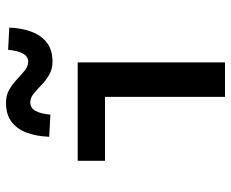

<svg xmlns="http://www.w3.org/2000/svg" viewBox="-85 -685 770 640"><g transform="rotate(-90 300.0 -365.0)"><path d="M297 0V-400H84V-491H412V0ZM415 -575Q390 -575 371 -586Q352 -597 336.5 -612Q321 -627 307.5 -638Q294 -649 279 -649Q260 -649 250.5 -632Q241 -615 238 -582L164 -586Q166 -632 179 -664Q192 -696 216 -713Q240 -730 277 -730Q303 -730 321.5 -719Q340 -708 355.5 -693.5Q371 -679 385 -667.5Q399 -656 414 -656Q432 -656 441.5 -673.5Q451 -691 454 -723L528 -719Q526 -674 513 -642Q500 -610 476 -592.5Q452 -575 415 -575Z"/></g></svg>

Font: Source Code Pro ExtraLight SemiBold
Style: Regular
Weight: 600
Monospace: yes
Version: Version 1.018;hotconv 1.0.116;makeotfexe 2.5.65601